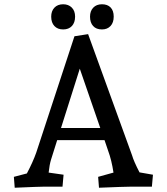

<svg xmlns="http://www.w3.org/2000/svg" viewBox="-20 -875 783 900"><path d="M45 -46 106 -62Q135 -117 150 -160L329 -705L393 -715L599 -147Q607 -119 634 -67L697 -56L692 0H593Q567 0 444 5L440 -46L512 -66Q503 -125 487 -168L470 -218H248L219 -126Q212 -103 208 -66L278 -56L273 0H185Q164 0 49 5ZM450 -275 354 -553 266 -275ZM402 -797Q402 -823 417 -839Q432 -855 458 -855Q484 -855 498.5 -840Q513 -825 513 -797Q513 -769 498 -753Q483 -737 458 -737Q431 -737 416.5 -753Q402 -769 402 -797ZM220 -797Q220 -823 235 -839Q250 -855 276 -855Q301 -855 316.5 -839.5Q332 -824 332 -797Q332 -769 317 -753Q302 -737 276 -737Q250 -737 235 -753Q220 -769 220 -797Z"/></svg>

Font: Andada Pro Medium
Style: Regular
Weight: 500
Designer: Carolina Giovagnoli
Foundry: Huerta Tipografica
Version: Version 3.005; ttfautohint (v1.8.4)